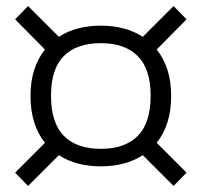

<svg xmlns="http://www.w3.org/2000/svg" viewBox="-20 -606 668 636"><path d="M30 -34 129 -133Q81 -193 81 -288Q81 -382 129 -442L30 -542L73 -586L175 -484Q232 -521 314 -521Q396 -521 453 -484L555 -586L598 -542L499 -442Q547 -382 547 -288Q547 -193 499 -133L598 -34L555 10L453 -92Q396 -55 314 -55Q232 -55 175 -92L73 10ZM149 -289Q149 -199 191.5 -156Q234 -113 314 -113Q394 -113 436.5 -156Q479 -199 479 -289Q479 -377 436.5 -420Q394 -463 314 -463Q234 -463 191.5 -420.5Q149 -378 149 -289Z"/></svg>

Font: Bigshot One
Style: Regular
Weight: 400
Designer: Gesine Todt
Foundry: Gesine Todt
Version: Version 1.001